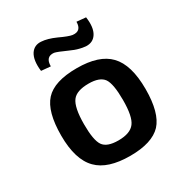

<svg xmlns="http://www.w3.org/2000/svg" viewBox="-169 -831 912 966"><g transform="rotate(-30 286.5 -348.0)"><path d="M134 -582Q126 -647 148 -681Q169 -712 208 -709Q243 -707 290 -686Q341 -662 362 -659Q412 -653 412 -707L465 -702Q474 -639 453 -606Q433 -574 392 -576Q353 -579 305 -601Q252 -625 236 -628Q188 -633 188 -577ZM484 -443Q544 -381 544 -240Q544 -102 491 -44Q437 13 310 13Q180 13 121 -47Q59 -109 59 -249Q59 -388 112 -446Q165 -504 296 -504Q426 -504 484 -443ZM214 -374Q187 -339 187 -240Q187 -148 209 -116Q231 -84 297 -84Q366 -84 392 -119Q418 -153 418 -249Q418 -343 396 -375Q373 -407 309 -407Q239 -407 214 -374Z"/></g></svg>

Font: Taylor Sans Upright Semi Bold
Style: Regular
Weight: 600
Italic angle: -8°
Designer: Natanael Gama
Version: Version 1.001 September 8, 2015